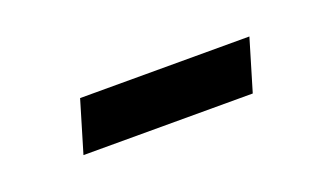

<svg xmlns="http://www.w3.org/2000/svg" viewBox="-26 -350 407 235"><g transform="rotate(-20 177.0 -232.5)"><path d="M77.5 -266H298L278 -199H57.5Z"/></g></svg>

Font: Newsreader
Style: Italic
Weight: 400
Italic angle: -17°
Designer: Hugues Gentile
Foundry: Production Type
Version: Version 1.003